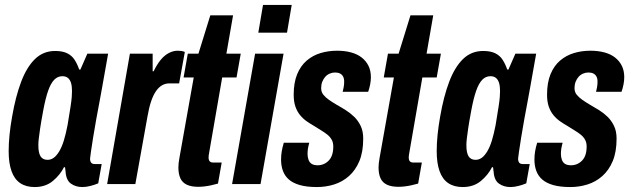

<svg xmlns="http://www.w3.org/2000/svg" viewBox="-20 -744 2549 776"><path d="M120 12Q85 12 61.5 -4Q38 -20 26.5 -52.5Q15 -85 15 -133Q15 -164 18.5 -199Q22 -234 29 -273Q43 -354 65.5 -413.5Q88 -473 121.5 -505.5Q155 -538 203 -538Q233 -538 252 -528.5Q271 -519 282 -501.5Q293 -484 300 -463H305L333 -527H417L393 -392Q389 -369 382.5 -334.5Q376 -300 369 -262Q362 -224 356.5 -189Q351 -154 347.5 -130.5Q344 -107 344 -103Q344 -92 348.5 -86.5Q353 -81 363 -81H391L377 -3Q363 3 345.5 7.5Q328 12 313 12Q286 12 266.5 -2Q247 -16 245 -51Q244 -54 244 -58.5Q244 -63 243 -67L239 -69Q223 -37 193.5 -12.5Q164 12 120 12ZM172 -98Q186 -98 197.5 -106.5Q209 -115 219.5 -132.5Q230 -150 238 -176Q246 -202 253 -238Q261 -286 265 -312Q269 -338 270 -352Q271 -366 271 -376Q271 -396 267 -409Q263 -422 254.5 -429Q246 -436 232 -436Q213 -436 199 -421.5Q185 -407 174.5 -377Q164 -347 155 -299Q146 -251 142 -223.5Q138 -196 136.5 -182Q135 -168 135 -157Q135 -126 144 -112Q153 -98 172 -98Z M413 0 505 -527H597V-456H601Q614 -483 629 -501.5Q644 -520 662 -529.5Q680 -539 698 -539Q706 -539 713 -538Q720 -537 727 -534L704 -407H665Q648 -407 634.5 -399Q621 -391 610 -375Q599 -359 590.5 -333.5Q582 -308 576 -273L527 0Z M781 11Q753 11 735 2.5Q717 -6 709 -23.5Q701 -41 701 -67Q701 -75 702 -85Q703 -95 705 -105L763 -431H722L739 -527H782L830 -682H922L895 -527H953L936 -431H878L825 -125Q824 -121 823.5 -115.5Q823 -110 823 -108Q823 -97 827.5 -92Q832 -87 843 -87H876L861 -2Q847 2 833 5Q819 8 806 9.5Q793 11 781 11Z M1024 -612 1043 -724H1159L1140 -612ZM918 0 1011 -527H1126L1033 0Z M1261 12Q1220 12 1192 4Q1164 -4 1147.5 -18.5Q1131 -33 1123.5 -53.5Q1116 -74 1116 -99Q1116 -115 1118.5 -131Q1121 -147 1127 -167H1230Q1226 -153 1224.5 -142.5Q1223 -132 1223 -122Q1223 -109 1227 -98Q1231 -87 1240 -81.5Q1249 -76 1264 -76Q1277 -76 1288.5 -81Q1300 -86 1309 -95.5Q1318 -105 1322.5 -119Q1327 -133 1327 -152Q1327 -168 1320.5 -179.5Q1314 -191 1303.5 -199.5Q1293 -208 1279 -216.5Q1265 -225 1251 -234Q1235 -243 1220 -253.5Q1205 -264 1193 -278.5Q1181 -293 1174 -313Q1167 -333 1167 -361Q1167 -410 1181 -444Q1195 -478 1219.5 -499Q1244 -520 1275.5 -529.5Q1307 -539 1342 -539Q1374 -539 1399.5 -532Q1425 -525 1442.5 -511Q1460 -497 1469.5 -477.5Q1479 -458 1479 -432Q1479 -418 1476 -402.5Q1473 -387 1468 -373H1365Q1370 -394 1370.5 -402Q1371 -410 1371 -414Q1371 -427 1366.5 -435Q1362 -443 1354 -447Q1346 -451 1334 -451Q1323 -451 1312.5 -446.5Q1302 -442 1294.5 -433.5Q1287 -425 1282.5 -413.5Q1278 -402 1278 -388Q1278 -372 1287 -361Q1296 -350 1309.5 -340.5Q1323 -331 1340 -321Q1358 -311 1377 -299Q1396 -287 1411.5 -272Q1427 -257 1437.5 -235.5Q1448 -214 1448 -184Q1448 -130 1432.5 -93Q1417 -56 1390.5 -32.5Q1364 -9 1330.5 1.5Q1297 12 1261 12Z M1590 11Q1562 11 1544 2.5Q1526 -6 1518 -23.5Q1510 -41 1510 -67Q1510 -75 1511 -85Q1512 -95 1514 -105L1572 -431H1531L1548 -527H1591L1639 -682H1731L1704 -527H1762L1745 -431H1687L1634 -125Q1633 -121 1632.5 -115.5Q1632 -110 1632 -108Q1632 -97 1636.5 -92Q1641 -87 1652 -87H1685L1670 -2Q1656 2 1642 5Q1628 8 1615 9.5Q1602 11 1590 11Z M1850 12Q1815 12 1791.5 -4Q1768 -20 1756.5 -52.5Q1745 -85 1745 -133Q1745 -164 1748.5 -199Q1752 -234 1759 -273Q1773 -354 1795.5 -413.5Q1818 -473 1851.5 -505.5Q1885 -538 1933 -538Q1963 -538 1982 -528.5Q2001 -519 2012 -501.5Q2023 -484 2030 -463H2035L2063 -527H2147L2123 -392Q2119 -369 2112.5 -334.5Q2106 -300 2099 -262Q2092 -224 2086.5 -189Q2081 -154 2077.5 -130.5Q2074 -107 2074 -103Q2074 -92 2078.5 -86.5Q2083 -81 2093 -81H2121L2107 -3Q2093 3 2075.5 7.5Q2058 12 2043 12Q2016 12 1996.5 -2Q1977 -16 1975 -51Q1974 -54 1974 -58.5Q1974 -63 1973 -67L1969 -69Q1953 -37 1923.5 -12.5Q1894 12 1850 12ZM1902 -98Q1916 -98 1927.5 -106.5Q1939 -115 1949.5 -132.5Q1960 -150 1968 -176Q1976 -202 1983 -238Q1991 -286 1995 -312Q1999 -338 2000 -352Q2001 -366 2001 -376Q2001 -396 1997 -409Q1993 -422 1984.5 -429Q1976 -436 1962 -436Q1943 -436 1929 -421.5Q1915 -407 1904.5 -377Q1894 -347 1885 -299Q1876 -251 1872 -223.5Q1868 -196 1866.5 -182Q1865 -168 1865 -157Q1865 -126 1874 -112Q1883 -98 1902 -98Z M2285 12Q2244 12 2216 4Q2188 -4 2171.5 -18.5Q2155 -33 2147.5 -53.5Q2140 -74 2140 -99Q2140 -115 2142.5 -131Q2145 -147 2151 -167H2254Q2250 -153 2248.5 -142.5Q2247 -132 2247 -122Q2247 -109 2251 -98Q2255 -87 2264 -81.5Q2273 -76 2288 -76Q2301 -76 2312.5 -81Q2324 -86 2333 -95.5Q2342 -105 2346.5 -119Q2351 -133 2351 -152Q2351 -168 2344.5 -179.5Q2338 -191 2327.5 -199.5Q2317 -208 2303 -216.5Q2289 -225 2275 -234Q2259 -243 2244 -253.5Q2229 -264 2217 -278.5Q2205 -293 2198 -313Q2191 -333 2191 -361Q2191 -410 2205 -444Q2219 -478 2243.5 -499Q2268 -520 2299.5 -529.5Q2331 -539 2366 -539Q2398 -539 2423.5 -532Q2449 -525 2466.5 -511Q2484 -497 2493.5 -477.5Q2503 -458 2503 -432Q2503 -418 2500 -402.5Q2497 -387 2492 -373H2389Q2394 -394 2394.5 -402Q2395 -410 2395 -414Q2395 -427 2390.5 -435Q2386 -443 2378 -447Q2370 -451 2358 -451Q2347 -451 2336.5 -446.5Q2326 -442 2318.5 -433.5Q2311 -425 2306.5 -413.5Q2302 -402 2302 -388Q2302 -372 2311 -361Q2320 -350 2333.5 -340.5Q2347 -331 2364 -321Q2382 -311 2401 -299Q2420 -287 2435.5 -272Q2451 -257 2461.5 -235.5Q2472 -214 2472 -184Q2472 -130 2456.5 -93Q2441 -56 2414.5 -32.5Q2388 -9 2354.5 1.5Q2321 12 2285 12Z"/></svg>

Font: Archivo ExtraCondensed
Style: Bold Italic
Weight: 700
Width: 2
Italic angle: -10°
Designer: Hector Gatti
Foundry: Omnibus-Type
Version: Version 2.001